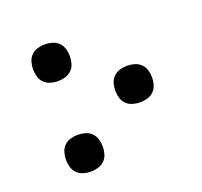

<svg xmlns="http://www.w3.org/2000/svg" viewBox="-99 -640 798 760"><g transform="rotate(-20 300.0 -260.0)"><path d="M161 -373Q146 -373 130.5 -377.5Q115 -382 104 -393Q93 -404 88.5 -419.5Q84 -435 84 -451Q84 -466 88.5 -481.5Q93 -497 104 -508Q115 -519 130.5 -523.5Q146 -528 161 -528Q177 -528 192.5 -523.5Q208 -519 219 -508Q230 -497 234.5 -481.5Q239 -466 239 -451Q239 -435 234.5 -419.5Q230 -404 219 -393Q208 -382 192.5 -377.5Q177 -373 161 -373ZM439 -183Q423 -183 407.5 -187.5Q392 -192 381 -203Q370 -214 365.5 -229Q361 -244 361 -260Q361 -276 365.5 -291Q370 -306 381 -317Q392 -328 407.5 -332.5Q423 -337 439 -337Q454 -337 469.5 -332.5Q485 -328 496 -317Q507 -306 511.5 -291Q516 -276 516 -260Q516 -244 511.5 -229Q507 -214 496 -203Q485 -192 469.5 -187.5Q454 -183 439 -183ZM161 8Q146 8 130.5 3.5Q115 -1 104 -12Q93 -23 88.5 -38.5Q84 -54 84 -69Q84 -85 88.5 -100.5Q93 -116 104 -127Q115 -138 130.5 -142.5Q146 -147 161 -147Q177 -147 192.5 -142.5Q208 -138 219 -127Q230 -116 234.5 -100.5Q239 -85 239 -69Q239 -54 234.5 -38.5Q230 -23 219 -12Q208 -1 192.5 3.5Q177 8 161 8Z"/></g></svg>

Font: Iosevka HT Medium Extended
Style: Regular
Weight: 500
Width: 7
Monospace: yes
Designer: Belleve Invis
Foundry: Belleve Invis
Version: Version 32.3.0; ttfautohint (v1.8.4)